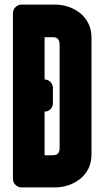

<svg xmlns="http://www.w3.org/2000/svg" viewBox="-20 -811 448 831"><path d="M376 -144Q376 -106 361.5 -79Q347 -52 324 -34.5Q301 -17 273.5 -8.5Q246 0 221 0H72Q58 0 47 -11Q36 -22 36 -36V-754Q36 -769 47 -780Q58 -791 72 -791H221Q246 -791 273.5 -782.5Q301 -774 324 -756.5Q347 -739 361.5 -711.5Q376 -684 376 -647ZM209 -430V-364Q209 -349 198.5 -338.5Q188 -328 173 -328V-139H209Q238 -139 238 -170V-618Q238 -650 209 -650H173V-467Q188 -467 198.5 -456Q209 -445 209 -430Z"/></svg>

Font: H.H. Samuel
Style: Regular
Weight: 900
Width: 1
Designer: deFharo
Foundry: deFharo
Version: Version 1.009